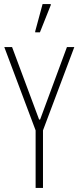

<svg xmlns="http://www.w3.org/2000/svg" viewBox="-20 -918 384 938"><path d="M154 0V-281L1 -688H39L171 -334H176L307 -688H343L190 -281V0ZM152 -760V-765L188 -898H228V-893L175 -760Z"/></svg>

Font: Saira ExtraCondensed Thin
Style: Regular
Weight: 250
Width: 2
Designer: Hector Gatti with collaboration of the Omnibus-Type team
Foundry: Omnibus-Type
Version: Version 1.101